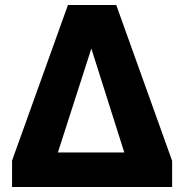

<svg xmlns="http://www.w3.org/2000/svg" viewBox="-20 -743 740 763"><path d="M28 0H664V-104L442 -723H250L28 -105ZM210 -137 343 -550 474 -137Z"/></svg>

Font: United Sans ExtraBold
Style: Regular
Weight: 800
Designer: Pablo Impallari, Rodrigo Fuenzalida (Modified by Dan O. Williams)
Version: Version 1.000;PS 001.000;hotconv 1.0.88;makeotf.lib2.5.64775